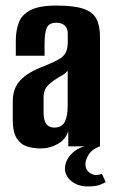

<svg xmlns="http://www.w3.org/2000/svg" viewBox="-20 -525 410 689"><path d="M125.7 7.7Q99.9 7.7 77.3 0.7Q54.6 -6.4 40.2 -28.5Q25.8 -50.6 25.8 -95V-161.4Q25.8 -208.3 53.3 -237.4Q80.9 -266.5 140.1 -288.4Q171.4 -301.3 189.4 -311.2Q207.4 -321 215.3 -335.3Q223.2 -349.5 223.2 -375.2V-402.4Q223.2 -417.7 217.9 -426.4Q212.5 -435.1 203.3 -439.2Q194.1 -443.4 182 -443.4Q156.4 -443.4 148.1 -425.6Q139.9 -407.9 139.9 -367.1V-325.1H36.7V-378Q36.7 -415 47.2 -443.5Q57.8 -472 89.1 -488.5Q120.4 -505 182 -505Q245.2 -505 278.9 -493.7Q312.6 -482.5 325.8 -457.6Q338.9 -432.7 338.9 -391.4V0H225.2L224.9 -54.7Q216.7 -25.6 188.2 -9Q159.6 7.7 125.7 7.7ZM174.7 -67.2Q201.6 -67.2 212.2 -87.5Q222.9 -107.7 222.9 -145.4V-271.9Q217 -262.5 202.9 -254.7Q188.7 -246.9 175.5 -237.7Q156.4 -225 146.4 -211.6Q136.4 -198.2 136.4 -174.1V-123Q136.4 -101.5 141.3 -89.2Q146.3 -76.9 155.1 -72.1Q163.8 -67.2 174.7 -67.2ZM295.3 144Q258.7 144 235.9 124.7Q213.1 105.5 213.1 80.5Q213.1 52.1 235.7 28.2Q258.3 4.2 292 -1.4L338.9 0Q312.2 9.2 299.4 27.9Q286.6 46.5 286.6 64.5Q286.6 83.1 299.3 93.1Q312 103.1 324.3 103.1Q332.2 103.1 337.7 101.3Q343.1 99.5 345.8 98.9L359.3 128.5Q354 131.9 339.3 137.9Q324.7 144 295.3 144Z"/></svg>

Font: Alumni Sans Thin
Style: Regular
Weight: 100
Designer: Robert E. Leuschke
Foundry: Robert E. Leuschke
Version: Version 1.018